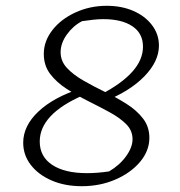

<svg xmlns="http://www.w3.org/2000/svg" viewBox="-20 -633 622 662"><path d="M262 9Q204 9 158.5 -10.5Q113 -30 86.5 -64Q60 -98 60 -141Q60 -199 112.5 -248.5Q165 -298 259 -328L268 -305Q117 -240 117 -145Q117 -93 160 -64.5Q203 -36 280 -36Q297 -36 316.5 -37.5Q336 -39 356 -42Q392 -63 414.5 -94Q437 -125 437 -153Q437 -183 415 -205Q393 -227 358 -246Q323 -265 284 -284.5Q245 -304 210 -326.5Q175 -349 153 -378Q131 -407 131 -447Q131 -491 160.5 -529Q190 -567 240 -590Q290 -613 348 -613Q399 -613 439.5 -595.5Q480 -578 504 -546.5Q528 -515 528 -476Q528 -421 477 -369Q426 -317 338 -283L329 -308Q400 -345 436.5 -386Q473 -427 473 -472Q473 -518 436.5 -542.5Q400 -567 336 -567Q320 -567 301.5 -565Q283 -563 263 -560Q232 -544 210.5 -514Q189 -484 189 -453Q189 -422 211 -398.5Q233 -375 268 -355Q303 -335 342 -316Q381 -297 416 -275Q451 -253 473 -224.5Q495 -196 495 -158Q495 -113 463 -75Q431 -37 378 -14Q325 9 262 9Z"/></svg>

Font: Piazzolla Thin ExtraLight
Style: Italic
Weight: 250
Italic angle: -11.3°
Version: Version 2.005